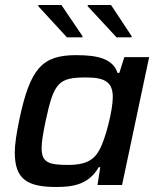

<svg xmlns="http://www.w3.org/2000/svg" viewBox="-20 -738 630 766"><path d="M133 -713 247 -589H309V-594L225 -718H133ZM330 -713 445 -589H505V-594L423 -718H330ZM205 8C272 8 334 -2 374 -71H380L369 0H467L575 -510H476L456 -447H449C430 -504 370 -518 284 -518C147 -518 100 -464 57 -260C46 -207 39 -163 39 -130C39 -23 88 8 205 8ZM253 -80C175 -80 146 -89 146 -147C146 -172 152 -207 162 -255C195 -410 214 -429 324 -429C402 -429 430 -408 430 -350C430 -299 401 -181 375 -137C353 -98 319 -80 253 -80Z"/></svg>

Font: Saira UNSAM Medium Italic
Style: Regular
Weight: 500
Italic angle: -12°
Designer: Hector Gatti with collaboration of the Omnibus-Type team
Foundry: Omnibus-Type
Version: Version 0.072;PS 000.072;hotconv 1.0.88;makeotf.lib2.5.64775